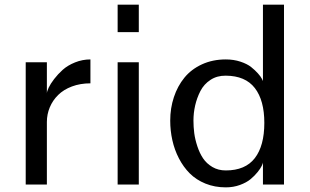

<svg xmlns="http://www.w3.org/2000/svg" viewBox="-20 -788 1323 820"><path d="M180.2 -267.1V0H89.8V-522H180.2V-389.2Q180.2 -397 187.7 -413.3Q195.3 -429.7 211.2 -450.4Q227.1 -471.2 248 -490Q269 -508.8 300.5 -521.5Q332 -534.2 366.2 -534.2V-432.1Q322.8 -432.1 287.1 -418.7Q251.5 -405.3 228.3 -382.3Q205.1 -359.4 192.6 -329.6Q180.2 -299.8 180.2 -267.1Z M572.8 -650.9H482.4V-768.1H572.8ZM572.8 -522V0H482.4V-522Z M1103 -94.2Q1103 -90.8 1097.9 -79.8Q1092.8 -68.8 1080.1 -53Q1067.4 -37.1 1050 -22.7Q1032.7 -8.3 1004.6 2Q976.6 12.2 944.3 12.2Q897 12.2 857.4 -3.9Q817.9 -20 790.5 -47.4Q763.2 -74.7 744.1 -111.6Q725.1 -148.4 716.1 -189.2Q707 -230 707 -272.9Q707 -326.2 722.7 -373.3Q738.3 -420.4 767.6 -456.3Q796.9 -492.2 842.5 -513.2Q888.2 -534.2 944.3 -534.2Q978 -534.2 1006.8 -524.7Q1035.6 -515.1 1052.5 -501.7Q1069.3 -488.3 1081.5 -474.6Q1093.8 -460.9 1098.6 -451.2L1103 -441.9V-768.1H1192.9V0H1103ZM944.3 -60.1Q1027.8 -60.1 1068.4 -112.8Q1108.9 -165.5 1108.9 -263.2Q1108.9 -359.4 1068.4 -411.9Q1027.8 -464.4 944.3 -464.8Q907.2 -465.3 879.2 -447Q851.1 -428.7 835.9 -399.2Q820.8 -369.6 813.5 -337.6Q806.2 -305.7 806.2 -272.9Q806.2 -246.1 809.6 -219.5Q813 -192.9 822.8 -163.3Q832.5 -133.8 847.4 -111.6Q862.3 -89.4 887.2 -74.7Q912.1 -60.1 944.3 -60.1Z"/></svg>

Font: Standard
Style: Regular
Weight: 400
Designer: Bryce Wilner
Version: Version 2.000;PS 2.0;hotconv 16.6.51;makeotf.lib2.5.65220 DE